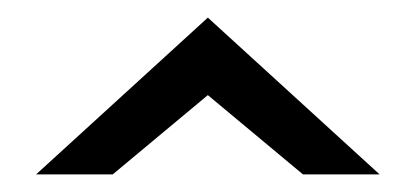

<svg xmlns="http://www.w3.org/2000/svg" viewBox="-20 -742 472 218"><path d="M21 -544H108L216 -634L324 -544H411L216 -722Z"/></svg>

Font: Charger Sport
Style: DfBd
Weight: 400
Designer: Jasper
Foundry: Cannot Into Space Fonts
Version: Version 1.1